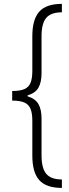

<svg xmlns="http://www.w3.org/2000/svg" viewBox="-20 -757 349 977"><path d="M144.5 -397.5V-573.2Q144.5 -658.2 179.9 -697.8Q215.3 -737.3 294.9 -737.3V-694.3Q239.3 -694.3 215.3 -666Q191.4 -637.7 191.4 -573.2V-385.7Q191.4 -337.9 175.5 -310.5Q159.7 -283.2 120.1 -271.5V-267.1Q159.7 -254.9 175.5 -227.5Q191.4 -200.2 191.4 -153.3V34.2Q191.4 98.6 215.3 127.4Q239.3 156.2 294.9 156.2V199.2Q215.3 199.2 179.9 159.7Q144.5 120.1 144.5 35.2V-141.6Q144.5 -181.2 135.3 -203.4Q126 -225.6 104 -235.4Q82 -245.1 42 -245.1V-293.9Q82 -293.9 104 -303.5Q126 -313 135.3 -335.2Q144.5 -357.4 144.5 -397.5Z"/></svg>

Font: Pretendard JP ExtraLight
Style: Regular
Weight: 200
Designer: Base glyphs from Inter by Rasmus Andersson; Hangeul glyphs from Noto Sans CJK(Source Han Sans) by Jang Soo-young and Kan
Foundry: Kil Hyung-jin
Version: Version 1.309